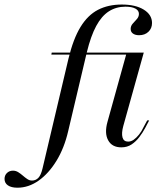

<svg xmlns="http://www.w3.org/2000/svg" viewBox="-176 -651 717 863"><path d="M-97.6 192.7Q-125 192.7 -140.3 182.3Q-155.6 171.8 -155.6 153.2Q-155.6 137.1 -144.8 126.6Q-133.9 116.1 -117.7 116.1Q-104.8 116.1 -94 123Q-83.1 129.8 -73.4 138.3Q-63.7 146.8 -53.6 153.6Q-43.5 160.5 -32.3 160.5Q-15.3 160.5 -3.6 148.4Q8.1 136.3 15.3 105.6L131.5 -386.3Q153.2 -476.6 185.9 -529.8Q218.5 -583.1 264.5 -606.9Q310.5 -630.6 371 -630.6Q433.1 -630.6 470.2 -607.7Q507.3 -584.7 507.3 -547.6Q507.3 -523.4 491.1 -508.1Q475 -492.7 449.2 -492.7Q432.3 -492.7 421.8 -500Q411.3 -507.3 411.3 -521Q411.3 -534.7 421 -545.2Q430.6 -555.6 439.5 -565.7Q448.4 -575.8 448.4 -588.7Q448.4 -604 432.3 -612.5Q416.1 -621 387.9 -621Q346 -621 313.3 -600Q280.6 -579 256.5 -534.3Q232.3 -489.5 214.5 -416.9L130.6 -62.1Q112.9 14.5 77.8 71.8Q42.7 129 -2.4 160.9Q-47.6 192.7 -97.6 192.7ZM54.8 -405.6 56.5 -414.5H430.6L426.6 -405.6ZM369.4 11.3Q327.4 11.3 310.1 -20.6Q292.7 -52.4 307.3 -104L393.5 -414.5H470.2L378.2 -84.7Q369.4 -52.4 374.6 -33.5Q379.8 -14.5 400 -14.5Q412.9 -14.5 425 -23Q437.1 -31.5 448.8 -46Q460.5 -60.5 469.4 -79.8L485.5 -109.7H494.4L476.6 -75.8Q465.3 -54.8 450.4 -35.1Q435.5 -15.3 415.7 -2Q396 11.3 369.4 11.3Z"/></svg>

Font: Playfair 144pt
Style: Italic
Weight: 400
Italic angle: -15.6°
Designer: Claus Eggers Sørensen
Foundry: Claus Eggers Sørensen
Version: Version 2.001;gftools[0.9.30]